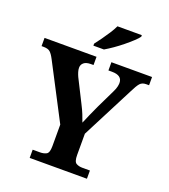

<svg xmlns="http://www.w3.org/2000/svg" viewBox="-164 -1047 1021 1163"><g transform="rotate(20 346.5 -465.5)"><path d="M164 0V-53H211Q235 -53 252 -62Q269 -71 269 -114V-253L84 -608Q69 -637 55.5 -649Q42 -661 13 -661H0V-714H335V-661H318Q288 -661 273 -648.5Q258 -636 258 -616Q258 -603 262.5 -588.5Q267 -574 273 -561L347 -414Q363 -383 373 -358Q383 -333 391 -310Q402 -336 415.5 -367Q429 -398 445 -432L503 -552Q514 -574 517 -589Q520 -604 520 -612Q520 -661 454 -661H431V-714H693V-661H674Q649 -661 635 -645.5Q621 -630 598 -583L428 -252V-115Q428 -72 444.5 -62.5Q461 -53 484 -53H533V0ZM294 -784Q309 -803 327.5 -829Q346 -855 363.5 -882Q381 -909 391 -931H548V-921Q539 -908 517.5 -888Q496 -868 469 -846Q442 -824 414 -804.5Q386 -785 362 -771H294Z"/></g></svg>

Font: Noto Naskh Arabic
Style: Bold
Weight: 700
Designer: Monotype Design Team, David Williams, Mohamad Dakak and Nizar Qandah
Foundry: Monotype Imaging Inc.
Version: Version 2.016